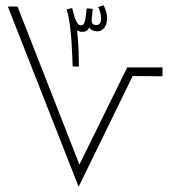

<svg xmlns="http://www.w3.org/2000/svg" viewBox="-20 -715 662 735"><path d="M282 -460 258 -461Q258 -469 257 -494Q256 -519 254 -552Q252 -585 247.5 -619Q243 -653 235 -679L256 -684V-685L266 -648Q272 -631 277.5 -624.5Q283 -618 291 -618Q299 -618 303.5 -629.5Q308 -641 312 -683L335 -681L331 -640Q329 -619 349 -619Q356 -619 361.5 -624.5Q367 -630 367 -645Q367 -657 363.5 -668.5Q360 -680 356 -688L376 -695Q381 -687 385.5 -673Q390 -659 390 -644Q390 -626 380.5 -610.5Q371 -595 352 -595Q331 -595 322 -610Q319 -603 312.5 -598Q306 -593 295 -593Q284 -593 275 -599Q280 -556 281 -516.5Q282 -477 282 -460ZM281 0 10 -690H47L284 -85L467 -457H602V-423L488 -424Z"/></svg>

Font: Noto Sans Arabic UI SmCn XLt
Style: Regular
Weight: 200
Width: 4
Designer: Monotype Design Team, Nadine Chahine and Nizar Qandah
Foundry: Monotype Imaging Inc.
Version: Version 2.010; ttfautohint (v1.8.4.7-5d5b)